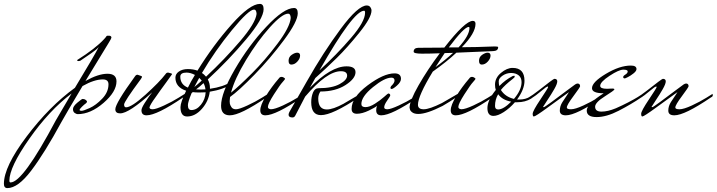

<svg xmlns="http://www.w3.org/2000/svg" viewBox="-319 -575 3673 984"><path d="M119 -160Q185 -197 231.5 -197Q278 -197 278 -158Q278 -105 211.5 -47.5Q145 10 79 10Q73 10 64 4Q55 -2 55 -16Q55 -30 77.5 -49Q100 -68 104.5 -68Q109 -68 113.5 -66.5Q118 -65 122.5 -61Q127 -57 127 -54Q127 -51 122 -46Q112 -39 100.5 -27.5Q89 -16 89 -11.5Q89 -7 99 -7Q109 -7 141 -21.5Q173 -36 205 -69.5Q237 -103 237 -143Q237 -168 208 -168Q164 -168 104 -134Q18 10 -4 50Q-91 210 -159 299.5Q-227 389 -281 389Q-299 389 -299 367Q-299 279 -182.5 124.5Q-66 -30 65 -125Q166 -292 187 -334Q176 -321 150 -303L93 -264Q87 -262 82 -262Q77 -262 76 -267Q170 -326 215 -375Q226 -387 227 -390Q230 -393 241 -392Q252 -391 252 -382Q252 -378 237.5 -354.5Q223 -331 119 -160ZM-33 42 48 -96Q-67 -9 -169 136.5Q-271 282 -271 351Q-271 360 -265 360Q-202 360 -33 42Z M406 -10Q406 -21 422.5 -47Q439 -73 444.5 -80Q450 -87 461 -102Q342 6 297 6Q272 6 272 -15Q272 -45 373 -184Q378 -192 386 -192Q409 -185 409 -182Q409 -179 403 -170Q317 -54 317 -39.5Q317 -25 327 -25Q355 -25 426.5 -89.5Q498 -154 530 -196Q534 -203 543 -203Q563 -199 563 -195Q552 -179 533 -153Q514 -127 502 -110.5Q490 -94 477 -75Q452 -41 447 -25Q447 -15 463.5 -15Q480 -15 522 -34.5Q564 -54 596 -74L628 -94Q629 -92 629 -86Q629 -80 620 -76Q485 16 432 16Q406 16 406 -10Z M865 -156Q868 -159 873 -159Q878 -159 878 -155.5Q878 -152 871 -146Q826 -116 756 -105Q750 -56 715.5 -17Q681 22 640 22Q606 22 606 -26Q606 -50 635 -110Q580 -128 580 -177Q580 -196 598 -208.5Q616 -221 643.5 -221Q671 -221 693 -213Q774 -344 868 -449.5Q962 -555 1013 -555Q1032 -555 1032 -528Q1032 -480 942.5 -373.5Q853 -267 746 -168Q757 -148 757 -123V-120Q827 -130 865 -156ZM737 -182Q833 -272 912 -364.5Q991 -457 996 -504Q995 -526 983 -526Q956 -526 869.5 -420.5Q783 -315 716 -201Q726 -195 737 -182ZM669 -103Q665 -99 663 -98Q644 -52 644 -36Q644 -11 662 -11Q689 -11 711 -38.5Q733 -66 735 -102Q724 -101 702 -101Q680 -101 669 -103ZM680 -191Q657 -203 637 -203Q605 -203 605 -182Q605 -142 644 -126Q660 -159 680 -191ZM686 -117Q693 -116 709 -116Q725 -116 734 -117Q732 -135 724 -149Q704 -130 686 -117ZM715 -162 702 -176Q701 -173 691 -155.5Q681 -138 677 -129Q690 -139 715 -162Z M859 16Q814 16 814 -33Q814 -98 884.5 -219.5Q955 -341 1045.5 -437.5Q1136 -534 1188 -534Q1207 -534 1207 -507Q1207 -465 1136.5 -370Q1066 -275 985 -192Q904 -109 860 -78Q858 -62 858 -56.5Q858 -51 859 -44Q860 -37 867 -26Q874 -15 890.5 -15Q907 -15 949 -34.5Q991 -54 1023 -74L1055 -94Q1056 -92 1056 -86Q1056 -80 1047 -76Q912 16 859 16ZM1171 -483Q1170 -505 1158 -505Q1127 -505 1064 -435Q1001 -365 942 -267.5Q883 -170 865 -100Q907 -134 973 -200Q1039 -266 1103 -351Q1167 -436 1171 -483Z M1204 -305Q1219 -305 1219 -290Q1219 -275 1205 -259.5Q1191 -244 1174 -244Q1160 -244 1160 -263.5Q1160 -283 1176 -294Q1192 -305 1204 -305ZM1110 -173Q1115 -181 1124 -181Q1133 -181 1142 -172Q1142 -168 1129 -154Q1116 -140 1085 -91.5Q1054 -43 1054 -27Q1054 -17 1069 -15Q1089 -15 1131 -34.5Q1173 -54 1205 -74L1237 -94Q1238 -92 1238 -86Q1238 -80 1229 -76Q1094 16 1041 16Q1015 16 1015 -10Q1015 -36 1043.5 -82.5Q1072 -129 1110 -173Z M1446 -46 1528 -94Q1529 -92 1529 -86Q1529 -80 1520 -76Q1384 15 1326 15Q1276 15 1276 -51Q1276 -78 1285 -100.5Q1294 -123 1314 -123Q1383 -123 1421.5 -144Q1460 -165 1460 -187.5Q1460 -210 1428 -210Q1356 -210 1245 -80Q1211 -16 1194 18Q1189 27 1180 27Q1160 27 1160 13Q1160 7 1164 -1L1253 -157Q1338 -307 1427 -427Q1516 -547 1561 -547Q1576 -547 1582 -533Q1585 -528 1585 -521Q1585 -485 1523 -408Q1461 -331 1407 -278Q1353 -225 1297 -175L1269 -125Q1377 -235 1457 -235Q1503 -235 1503 -205Q1503 -172 1451.5 -139Q1400 -106 1323 -106Q1312 -90 1312 -70Q1312 -14 1356 -14Q1388 -14 1443 -44Q1445 -46 1446 -46ZM1552 -510Q1552 -520 1547 -520Q1492 -520 1318 -214Q1406 -295 1479 -379.5Q1552 -464 1552 -510Z M1688 -119Q1682 -119 1682 -126L1685 -133Q1703 -150 1703 -162Q1703 -177 1687 -177Q1652 -177 1592.5 -128.5Q1533 -80 1533 -42Q1533 -26 1554 -26Q1575 -26 1602.5 -43.5Q1630 -61 1649.5 -78.5Q1669 -96 1671 -96Q1681 -95 1681 -86Q1681 -82 1665.5 -60Q1650 -38 1650 -25Q1650 -15 1666.5 -15Q1683 -15 1725 -34.5Q1767 -54 1799 -74L1831 -94Q1832 -92 1832 -86Q1832 -80 1823 -76Q1688 16 1635 16Q1609 16 1609 -10Q1609 -21 1613 -33Q1606 -25 1571.5 -8.5Q1537 8 1510 8Q1483 8 1483 -17Q1483 -76 1565 -137.5Q1647 -199 1703 -199Q1736 -199 1736 -171Q1736 -155 1716 -137Q1696 -119 1688 -119Z M1824 -330Q1892 -330 1958 -331Q2065 -468 2104 -468Q2118 -468 2118 -453Q2118 -405 2048 -333L2124 -334Q2200 -337 2217 -337Q2234 -337 2234 -333Q2234 -314 2208 -313L2020 -305Q1971 -259 1899 -208Q1823 -83 1823 -38Q1823 -15 1852.5 -15Q1882 -15 1946 -47L2027 -94Q2028 -92 2028 -86Q2028 -80 2019 -76Q1987 -54 1949 -32Q1868 9 1825 9Q1805 9 1794 1Q1783 -7 1782 -15L1780 -23Q1780 -57 1826 -137.5Q1872 -218 1935 -302Q1887 -300 1844 -300Q1801 -300 1801 -310Q1801 -329 1824 -330ZM2087 -432Q2087 -437 2083 -437Q2060 -437 1981 -332H2031Q2087 -393 2087 -432ZM2003 -304Q1971 -304 1960 -303Q1951 -290 1935 -265Q1919 -240 1913 -231Q1965 -269 2003 -304Z M2180 -305Q2195 -305 2195 -290Q2195 -275 2181 -259.5Q2167 -244 2150 -244Q2136 -244 2136 -263.5Q2136 -283 2152 -294Q2168 -305 2180 -305ZM2086 -173Q2091 -181 2100 -181Q2109 -181 2118 -172Q2118 -168 2105 -154Q2092 -140 2061 -91.5Q2030 -43 2030 -27Q2030 -17 2045 -15Q2065 -15 2107 -34.5Q2149 -54 2181 -74L2213 -94Q2214 -92 2214 -86Q2214 -80 2205 -76Q2070 16 2017 16Q1991 16 1991 -10Q1991 -36 2019.5 -82.5Q2048 -129 2086 -173Z M2404 -70Q2373 -51 2332 -51H2320Q2293 -20 2262.5 -0.5Q2232 19 2210 19Q2179 19 2179 -21Q2179 -61 2222 -114Q2218 -125 2218 -141Q2218 -176 2248.5 -201.5Q2279 -227 2308 -227Q2369 -227 2369 -161Q2369 -117 2331 -65H2343Q2375 -65 2398 -80Q2401 -83 2406 -83Q2411 -83 2411 -79.5Q2411 -76 2404 -70ZM2308 -185Q2313 -187 2316 -187Q2319 -187 2319 -182.5Q2319 -178 2308 -170Q2268 -139 2248 -114Q2270 -79 2315 -68Q2354 -114 2354 -154Q2354 -177 2339 -189Q2324 -201 2300.5 -201Q2277 -201 2257 -187.5Q2237 -174 2237 -158.5Q2237 -143 2240 -134Q2271 -166 2308 -185ZM2234 -92Q2218 -65 2218 -32Q2218 -14 2234 -14Q2261 -14 2301 -54Q2256 -62 2234 -92Z M2391 -76Q2410 -87 2441 -111Q2517 -171 2522 -171Q2537 -171 2537 -158Q2537 -145 2521.5 -118Q2506 -91 2486.5 -62Q2467 -33 2464 -27Q2465 -26 2468.5 -26Q2472 -26 2508 -52.5Q2544 -79 2583 -108.5Q2622 -138 2629 -142.5Q2636 -147 2642 -147Q2654 -146 2654 -133Q2654 -128 2620 -82.5Q2586 -37 2586 -24Q2586 -15 2607.5 -15Q2629 -15 2671 -34.5Q2713 -54 2745 -74L2777 -94Q2778 -92 2778 -86Q2778 -80 2769 -76Q2634 16 2581 16Q2550 16 2550 -8Q2550 -31 2563.5 -52Q2577 -73 2587 -87.5Q2597 -102 2597 -103Q2551 -70 2488 -24Q2425 22 2417 22Q2411 22 2411 8Q2411 -6 2450.5 -65Q2490 -124 2490 -128Q2490 -132 2488 -132L2478 -127L2428 -87Q2423 -83 2409 -74Q2395 -65 2391.5 -65Q2388 -65 2388 -69.5Q2388 -74 2391 -76Z M2775 -97Q2715 -97 2715 -123Q2715 -154 2786 -196.5Q2857 -239 2914 -239Q2943 -239 2943 -221Q2943 -211 2928 -199Q2913 -187 2899 -180Q2885 -173 2883 -173Q2877 -173 2875 -178Q2873 -185 2885.5 -192.5Q2898 -200 2898 -209Q2898 -218 2875.5 -218Q2853 -218 2805 -186.5Q2757 -155 2757 -135Q2757 -120 2792 -120Q2798 -120 2814 -121Q2830 -122 2830 -117Q2830 -112 2780.5 -81Q2731 -50 2731 -28Q2731 -3 2763.5 -3Q2796 -3 2837 -20Q2903 -49 2957 -82L2976 -94Q2977 -92 2977 -86Q2977 -80 2968 -76Q2915 -40 2852 -7.5Q2789 25 2738.5 25Q2688 25 2688 -8.5Q2688 -42 2775 -97Z M2947 -76Q2966 -87 2997 -111Q3073 -171 3078 -171Q3093 -171 3093 -158Q3093 -145 3077.5 -118Q3062 -91 3042.5 -62Q3023 -33 3020 -27Q3021 -26 3024.5 -26Q3028 -26 3064 -52.5Q3100 -79 3139 -108.5Q3178 -138 3185 -142.5Q3192 -147 3198 -147Q3210 -146 3210 -133Q3210 -128 3176 -82.5Q3142 -37 3142 -24Q3142 -15 3163.5 -15Q3185 -15 3227 -34.5Q3269 -54 3301 -74L3333 -94Q3334 -92 3334 -86Q3334 -80 3325 -76Q3190 16 3137 16Q3106 16 3106 -8Q3106 -31 3119.5 -52Q3133 -73 3143 -87.5Q3153 -102 3153 -103Q3107 -70 3044 -24Q2981 22 2973 22Q2967 22 2967 8Q2967 -6 3006.5 -65Q3046 -124 3046 -128Q3046 -132 3044 -132L3034 -127L2984 -87Q2979 -83 2965 -74Q2951 -65 2947.5 -65Q2944 -65 2944 -69.5Q2944 -74 2947 -76Z"/></svg>

Font: Mr De Haviland
Style: Regular
Weight: 400
Designer: Alejandro Paul
Foundry: Alejandro Paul
Version: Version 1.000